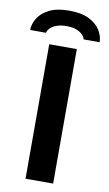

<svg xmlns="http://www.w3.org/2000/svg" viewBox="-116 -918 547 966"><g transform="rotate(10 157.5 -435.5)"><path d="M87 0V-687H228V0ZM-20 -741Q-20 -771 -2 -801Q16 -831 55 -851Q94 -871 157 -871Q221 -871 260 -851Q299 -831 317 -801Q335 -771 335 -741H253Q251 -752 240.5 -763.5Q230 -775 210 -783.5Q190 -792 157 -792Q127 -792 106 -784Q85 -776 74 -764.5Q63 -753 61 -741Z"/></g></svg>

Font: Archivo SemiExpanded SemiBold
Style: Regular
Weight: 600
Width: 6
Designer: Hector Gatti
Foundry: Omnibus-Type
Version: Version 2.001